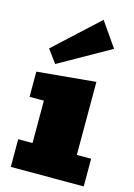

<svg xmlns="http://www.w3.org/2000/svg" viewBox="-127 -915 687 981"><g transform="rotate(15 216.5 -424.5)"><path d="M31.7 0V-146.5H107.4V-370.6H31.7V-503.9L341.8 -532.7V-146.5H417.5V0ZM114.7 -566.4 64 -635.3 295.4 -848.6 385.3 -719.2Z"/></g></svg>

Font: Bevan
Style: Regular
Weight: 400
Designer: Vernon Adams
Foundry: Vernon Adams
Version: Version 2.100; ttfautohint (v1.8.3)